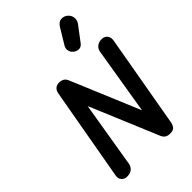

<svg xmlns="http://www.w3.org/2000/svg" viewBox="-358 -1417 1554 1554"><g transform="rotate(-45 419.0 -640.0)"><path d="M137 0Q106.5 0 88.8 -20Q71 -40 76 -70L218 -870Q223.5 -899.5 240.8 -914Q258 -928.5 285 -928.5Q307 -928.5 325 -918.8Q343 -909 352.5 -886.5L600.5 -295L695.5 -870Q701 -900.5 723 -917Q745 -933.5 775 -933.5Q810 -933.5 826.5 -910.2Q843 -887 836.5 -853L697 -58Q692.5 -35.5 679 -17.8Q665.5 0 629.5 0Q602 0 586 -10.5Q570 -21 561 -40L313.5 -630L219 -60Q214.5 -36 194 -18Q173.5 0 137 0ZM551.5 -1016.5Q528.5 -1030.5 520.2 -1056.8Q512 -1083 528.5 -1110.5L605.5 -1238Q629.5 -1278 662.2 -1279.8Q695 -1281.5 718 -1260Q741.5 -1239 743.8 -1209Q746 -1179 727.5 -1154.5L635 -1032Q616.5 -1007.5 594.8 -1005.5Q573 -1003.5 551.5 -1016.5Z"/></g></svg>

Font: Edu AU VIC WA NT Pre
Style: Bold
Weight: 700
Designer: Tina and Corey Anderson, Eben Sorkin, Mirko Velimirovic
Foundry: Google for Education
Version: Version 1.001